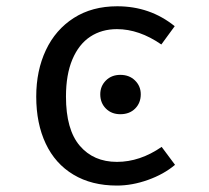

<svg xmlns="http://www.w3.org/2000/svg" viewBox="-20 -571 655 603"><path d="M487.7 -109.7 529.7 -53.3Q494.4 -23.6 444.6 -5.9Q394.9 11.8 347.2 11.8Q267.7 11.8 210.5 -22.6Q153.3 -56.9 123.6 -120Q93.8 -183.1 93.8 -267.7Q93.8 -349.2 124.1 -413.6Q154.4 -477.9 211.8 -514.6Q269.2 -551.3 348.2 -551.3Q451.3 -551.3 528.7 -488.7L486.7 -431.3Q416.9 -479.5 347.2 -479.5Q299.5 -479.5 263.6 -455.9Q227.7 -432.3 207.4 -384.6Q187.2 -336.9 187.2 -267.7Q187.2 -164.1 230.5 -113.3Q273.8 -62.6 347.2 -62.6Q419.5 -62.6 487.7 -109.7ZM422.1 -274.9Q422.1 -247.7 404.4 -230Q386.7 -212.3 357.9 -212.3Q330.3 -212.3 312.6 -230Q294.9 -247.7 294.9 -274.9Q294.9 -300.5 312.6 -318.2Q330.3 -335.9 357.9 -335.9Q386.2 -335.9 404.1 -318.2Q422.1 -300.5 422.1 -274.9Z"/></svg>

Font: Fira Code Fixed
Style: Regular
Weight: 400
Monospace: yes
Designer: Carrois Corporate, Edenspiekermann AG, Nikita Prokopov
Foundry: Carrois Corporate, Edenspiekermann AG, Nikita Prokopov
Version: Version 5.002